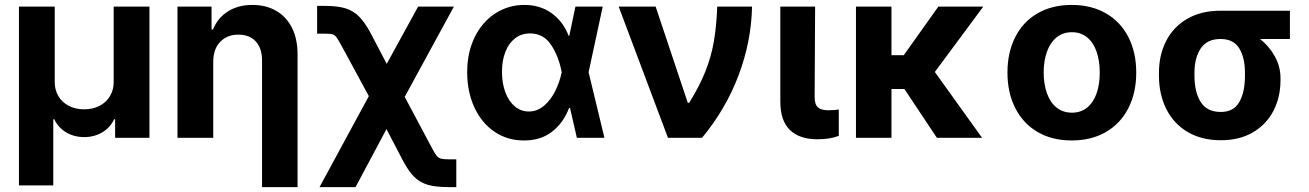

<svg xmlns="http://www.w3.org/2000/svg" viewBox="-20 -557 5290 776"><path d="M56.6 -530.3H201.2V-225.6Q201.2 -193.4 216.1 -168.2Q231 -143.1 258.1 -129.2Q285.2 -115.2 320.3 -115.2Q355.5 -115.2 382.6 -129.4Q409.7 -143.6 424.6 -168.7Q439.5 -193.8 439.5 -225.6V-530.3H584V0H445.3V-75.2H441.4Q425.3 -41 393.1 -22Q360.8 -2.9 320.3 -2.9Q279.8 -2.9 247.6 -22Q215.3 -41 199.2 -75.2H195.3V192.4H56.6Z M841.8 0H697.3V-530.3H835V-437.5H840.8Q859.4 -484.4 900.9 -510.7Q942.4 -537.1 1000 -537.1Q1055.2 -537.1 1096.4 -513.2Q1137.7 -489.3 1160.2 -444.3Q1182.6 -399.4 1182.6 -337.9V199.2H1039.1V-312.5Q1039.1 -361.8 1013.9 -389.4Q988.8 -417 943.4 -417Q897.9 -417 869.9 -387.7Q841.8 -358.4 841.8 -306.6Z M1470.7 -168.5 1360.4 -372.1Q1346.7 -397.5 1339.6 -406.7Q1332.5 -416 1323.5 -418.5Q1314.5 -420.9 1293 -420.9H1261.7V-533.2H1293Q1343.3 -533.2 1375 -523.7Q1406.7 -514.2 1429.9 -491.5Q1453.1 -468.8 1476.6 -425.8L1543 -298.8L1669.9 -530.3H1814.5L1615.7 -165.5L1725.6 41Q1737.3 63.5 1744.9 72.5Q1752.4 81.5 1762.2 84.2Q1772 86.9 1793 86.9H1824.2V199.2H1793Q1741.7 199.2 1710 190.2Q1678.2 181.2 1655.3 158.9Q1632.3 136.7 1609.4 93.8L1542 -35.2L1417 199.2H1271.5Z M1868.2 -265.6Q1868.2 -344.7 1898.4 -406.5Q1928.7 -468.3 1981.7 -502.7Q2034.7 -537.1 2099.6 -537.1Q2163.1 -537.1 2209.5 -503.7Q2255.9 -470.2 2278.3 -412.1H2280.8L2305.7 -530.3H2416L2358.9 -265.1L2422.9 0H2311.5L2283.7 -121.1H2280.3Q2257.3 -60.5 2211.2 -24.7Q2165 11.2 2096.7 10.7Q2030.8 10.7 1978.8 -24.4Q1926.8 -59.6 1897.5 -122.6Q1868.2 -185.5 1868.2 -265.6ZM2117.2 -106.4Q2152.3 -106.4 2179.9 -130.6Q2207.5 -154.8 2224.9 -190.7Q2242.2 -226.6 2250 -263.7L2250.5 -265.1L2250 -266.6Q2237.3 -331.1 2206.8 -376.5Q2176.3 -421.9 2122.1 -421.9Q2087.4 -421.9 2061.8 -402.1Q2036.1 -382.3 2022.5 -347.2Q2008.8 -312 2008.8 -266.6Q2008.8 -220.7 2022.5 -184.1Q2036.1 -147.5 2060.8 -127Q2085.4 -106.4 2117.2 -106.4Z M2480.5 -530.3H2629.9L2759.8 -141.6H2765.6Q2808.1 -210.4 2831.3 -269.3Q2854.5 -328.1 2865 -388.2Q2875.5 -448.2 2878.9 -530.3H3019.5Q3016.6 -389.2 2965.1 -252.7Q2913.6 -116.2 2817.4 0H2679.7Z M3274.4 -530.3 3272.5 -165Q3272.5 -134.3 3286.1 -122.8Q3299.8 -111.3 3328.1 -111.3Q3339.8 -111.3 3350.8 -112.3Q3361.8 -113.3 3370.1 -114.3V-7.8Q3333.5 5.9 3283.2 5.9Q3211.9 5.9 3172.9 -31.2Q3133.8 -68.4 3133.8 -147.5V-530.3Z M3583 -334H3632.8L3772.5 -530.3H3954.1L3758.3 -266.1L3949.2 0H3766.6L3635.3 -197.3H3583V0H3439.5V-530.3H3583Z M4051.8 -263.7Q4051.8 -345.2 4083.3 -407.2Q4114.7 -469.2 4173.6 -503.2Q4232.4 -537.1 4311.5 -537.1Q4390.6 -537.1 4449.7 -503.2Q4508.8 -469.2 4540.5 -407.2Q4572.3 -345.2 4572.3 -263.7Q4572.3 -182.1 4540.5 -119.9Q4508.8 -57.6 4449.7 -23.4Q4390.6 10.7 4311.5 10.7Q4232.4 10.7 4173.8 -23.4Q4115.2 -57.6 4083.5 -119.9Q4051.8 -182.1 4051.8 -263.7ZM4424.8 -263.7Q4424.8 -311 4412.1 -347.9Q4399.4 -384.8 4374 -405.8Q4348.6 -426.8 4312.5 -426.8Q4275.9 -426.8 4250.2 -405.8Q4224.6 -384.8 4211.4 -347.9Q4198.2 -311 4198.2 -263.7Q4198.2 -216.8 4211.4 -179.9Q4224.6 -143.1 4250.2 -122.3Q4275.9 -101.6 4312.5 -101.6Q4348.6 -101.6 4374 -122.3Q4399.4 -143.1 4412.1 -179.7Q4424.8 -216.3 4424.8 -263.7Z M4913.1 -513.7H5193.4V-399.4H5072.8Q5109.9 -370.1 5132.6 -328.9Q5155.3 -287.6 5155.3 -242.2V-232.4Q5155.3 -164.1 5126.7 -108.9Q5098.1 -53.7 5043.7 -22Q4989.3 9.8 4914.1 9.8Q4835.9 9.8 4779.5 -23.9Q4723.1 -57.6 4693.6 -116.9Q4664.1 -176.3 4664.1 -251V-262.7Q4664.1 -335 4693.4 -391.8Q4722.7 -448.7 4778.8 -481.2Q4835 -513.7 4913.1 -513.7ZM4914.1 -104.5Q4965.8 -104.5 4988.8 -144.5Q5011.7 -184.6 5011.7 -251V-262.7Q5011.7 -324.2 4988.5 -361.8Q4965.3 -399.4 4913.1 -399.4Q4858.4 -399.4 4833 -361.3Q4807.6 -323.2 4807.6 -262.7V-251Q4807.6 -184.6 4833 -144.5Q4858.4 -104.5 4914.1 -104.5Z"/></svg>

Font: WEMIX Pretendard
Style: Bold
Weight: 700
Designer: Base glyphs from Inter by Rasmus Andersson; Hangeul glyphs from Noto Sans CJK(Source Han Sans) by Jang Soo-young and Kan
Foundry: Kil Hyung-jin
Version: Version 1.000